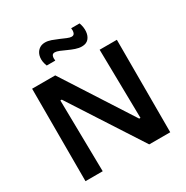

<svg xmlns="http://www.w3.org/2000/svg" viewBox="-193 -1027 1148 1187"><g transform="rotate(-30 380.5 -434.0)"><path d="M78 0V-660H243L559 -169H568L560 -660H683V0H533L203 -510H193L201 0ZM476 -732Q455 -732 431.5 -740Q408 -748 385.5 -758.5Q363 -769 343.5 -777Q324 -785 311 -785Q295 -785 290.5 -771.5Q286 -758 289 -739H228Q214 -774 218 -803Q222 -832 241 -850Q260 -868 289 -868Q310 -868 332.5 -860Q355 -852 378 -842Q401 -832 420 -824Q439 -816 451 -816Q468 -816 472.5 -831Q477 -846 474 -863H534Q546 -830 543.5 -800Q541 -770 524.5 -751Q508 -732 476 -732Z"/></g></svg>

Font: Bricolage Grotesque 96pt ExtraBold SemiBold
Style: Regular
Weight: 600
Version: Version 1.001;gftools[0.9.33.dev8+g029e19f]